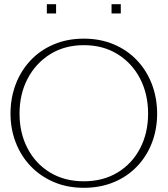

<svg xmlns="http://www.w3.org/2000/svg" viewBox="-20 -889 798 914"><path d="M379 5Q300 5 236 -22.5Q172 -50 126 -98Q80 -146 55 -210.5Q30 -275 30 -348Q30 -422 54.5 -487Q79 -552 125 -601Q171 -650 235.5 -677.5Q300 -705 379 -705Q458 -705 522.5 -677.5Q587 -650 633 -601Q679 -552 703.5 -487Q728 -422 728 -348Q728 -274 703.5 -210Q679 -146 633 -97.5Q587 -49 522.5 -22Q458 5 379 5ZM379 -26Q471 -26 540 -68Q609 -110 647 -183Q685 -256 685 -348Q685 -441 647 -514.5Q609 -588 540 -631Q471 -674 379 -674Q288 -674 219 -631Q150 -588 111.5 -514.5Q73 -441 73 -348Q73 -256 111 -183Q149 -110 218 -68Q287 -26 379 -26ZM203 -825V-869H247V-825ZM511 -825V-869H555V-825Z"/></svg>

Font: Panamera Light
Style: Regular
Weight: 300
Designer: Bastien Sozeau
Foundry: NBR — Bastien Sozeau
Version: Version 3.002; ttfautohint (v1.8.4.7-5d5b);gftools[0.9.33]